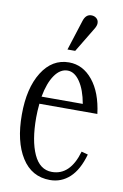

<svg xmlns="http://www.w3.org/2000/svg" viewBox="-85 -771 538 838"><g transform="rotate(10 184.5 -351.5)"><path d="M274.9 -667 208 -556.2H173.8L216.8 -690.9Q226.6 -721.2 251 -721.2Q264.6 -721.2 273.9 -713.1Q283.2 -705.1 283.2 -691.9Q283.2 -680.7 274.9 -667ZM199.2 -18.1Q280.3 -18.1 312 -127.9L340.8 -120.1Q321.3 -50.3 284.2 -16.1Q247.1 18.1 196.8 18.1Q115.7 18.1 71.3 -52.5Q26.9 -123 26.9 -242.2Q26.9 -359.4 71.5 -430.7Q116.2 -502 190.9 -502Q252.4 -502 295.9 -448.7Q339.4 -395.5 351.1 -301.8H94.2Q90.8 -268.6 90.8 -240.2Q90.8 -138.2 118.2 -78.1Q145.5 -18.1 199.2 -18.1ZM190.9 -465.8Q158.2 -465.8 133.8 -430.9Q109.4 -396 98.1 -334H280.8Q270 -395 245.8 -430.4Q221.7 -465.8 190.9 -465.8Z"/></g></svg>

Font: Margherita Light
Style: Regular
Weight: 300
Designer: James Puckett
Foundry: Dunwich Type Founders
Version: Version 1.008;hotconv 1.0.109;makeotfexe 2.5.65596